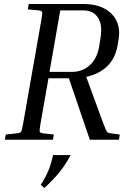

<svg xmlns="http://www.w3.org/2000/svg" viewBox="-20 -700 665 962"><path d="M119 -653 124 -680H395Q462 -680 504.5 -656.5Q547 -633 565 -593Q583 -553 574 -502L569 -472Q558 -408 517.5 -368.5Q477 -329 412 -315L498 -81Q507 -57 511.5 -47.5Q516 -38 521 -35.5Q526 -33 536 -32L580 -26L576 0H430L325 -308H223L183 -81Q177 -47 179 -40.5Q181 -34 196 -32L250 -26L245 0H4L9 -26L65 -32Q82 -34 86 -40.5Q90 -47 96 -81L187 -599Q193 -633 191 -639.5Q189 -646 174 -648ZM397 -648H282L228 -340H342Q393 -340 430 -373.5Q467 -407 477 -468L483 -506Q495 -575 471 -611.5Q447 -648 397 -648ZM202 242 184 226Q207 191 221.5 157Q236 123 246 77H334Q308 126 277 164Q246 202 202 242Z"/></svg>

Font: Inria Serif
Style: Italic
Weight: 400
Italic angle: -10°
Designer: Black Foundry Team
Foundry: Black Foundry
Version: Version 1.000; ttfautohint (v1.8.3)